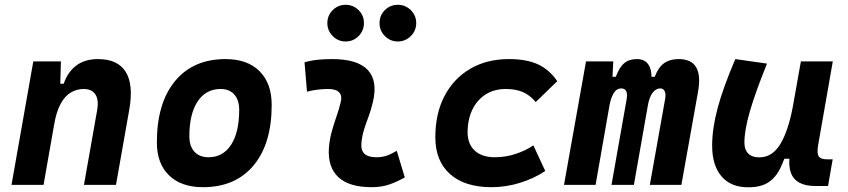

<svg xmlns="http://www.w3.org/2000/svg" viewBox="-20 -775 3556 805"><path d="M28.3 0 119.6 -517.6H235.4L231.9 -394L162.6 0ZM332 0 387.2 -312.5Q395 -356.4 379.9 -379.2Q364.7 -401.9 330.6 -401.9Q302.7 -401.9 277.8 -387.7Q252.9 -373.5 234.4 -340.1Q215.8 -306.6 206.5 -249.5L230 -423.8H247.1Q263.7 -473.1 299.8 -500.2Q335.9 -527.3 390.6 -527.3Q473.6 -527.3 507.1 -473.6Q540.5 -419.9 522 -315.4L466.3 0Z M831.1 9.8Q739.7 9.8 688.7 -39.8Q637.7 -89.4 637.7 -177.7Q637.7 -342.8 713.9 -435.1Q790 -527.3 925.8 -527.3Q1017.1 -527.3 1068.1 -476.6Q1119.1 -425.8 1119.1 -335Q1119.1 -172.4 1043.1 -81.3Q967 9.8 831.1 9.8ZM854.4 -115.7Q915 -115.7 949 -168.2Q982.9 -220.7 982.9 -314Q982.9 -355.2 962.5 -378.5Q942 -401.9 904.8 -401.9Q843.2 -401.9 808.5 -349.5Q773.9 -297.1 773.9 -203.6Q773.9 -162.1 795.2 -138.9Q816.4 -115.7 854.4 -115.7Z M1643.6 -142.6 1677.2 -31.2Q1647.5 -14.2 1614.3 -2.2Q1581.1 9.8 1538.1 9.8Q1444.3 9.8 1399.2 -31.7Q1354 -73.2 1358.9 -153.3Q1361.3 -188 1370.4 -221.2Q1379.4 -254.4 1390.4 -285.6Q1401.4 -316.9 1408.2 -345.2Q1415.5 -373 1402.3 -387.5Q1389.2 -401.9 1356.4 -401.9Q1310.1 -401.9 1267.1 -390.6L1256.8 -513.7Q1285.6 -522 1314.5 -524.7Q1343.3 -527.3 1372.1 -527.3Q1479.5 -527.3 1522.2 -481.4Q1564.9 -435.5 1543 -345.2Q1535.6 -313.5 1525.1 -285.9Q1514.6 -258.3 1506.1 -231Q1497.6 -203.6 1495.1 -172.4Q1491.2 -115.7 1557.1 -115.7Q1581.5 -115.7 1599.9 -121.8Q1618.2 -127.9 1643.6 -142.6ZM1647.7 -601.1Q1616.4 -601.1 1593.8 -623.8Q1571.3 -646.6 1571.3 -678.2Q1571.3 -710.4 1593.8 -732.7Q1616.4 -754.9 1647.7 -754.9Q1679.7 -754.9 1702.4 -732.6Q1725.1 -710.3 1725.1 -678.2Q1725.1 -646.6 1702.4 -623.8Q1679.7 -601.1 1647.7 -601.1ZM1429 -601.1Q1397.5 -601.1 1375 -623.8Q1352.5 -646.6 1352.5 -678.2Q1352.5 -710.4 1375.1 -732.7Q1397.6 -754.9 1429 -754.9Q1460.9 -754.9 1483.4 -732.6Q1505.9 -710.3 1505.9 -678.2Q1505.9 -646.6 1483.5 -623.8Q1461.1 -601.1 1429 -601.1Z M2055.2 -115.7Q2099.3 -115.7 2141.5 -129.5Q2183.7 -143.3 2216.3 -165.5L2266.1 -58.1Q2220.2 -27.3 2161.3 -8.8Q2102.3 9.8 2041 9.8Q1928.5 9.8 1866.8 -45.2Q1805.2 -100.1 1805.2 -199.7Q1805.2 -298.8 1843.6 -372.3Q1882.1 -445.8 1951.5 -486.6Q2021 -527.3 2114.3 -527.3Q2187 -527.3 2235.1 -505.4Q2283.2 -483.4 2316.4 -434.6L2226.1 -347.2Q2202.1 -376 2172.4 -388.9Q2142.7 -401.9 2100.6 -401.9Q2052.2 -401.9 2016.4 -379.2Q1980.5 -356.4 1960.7 -315.8Q1940.9 -275.1 1940.4 -220.2Q1940.9 -170.6 1970.9 -143.1Q2000.8 -115.7 2055.2 -115.7Z M2551.3 -517.6 2544.4 -384.3 2477.1 0H2344.7L2437 -517.6ZM2543.9 0 2607.4 -359.4Q2615.2 -404.3 2584 -404.3Q2565.9 -404.3 2554 -386Q2542 -367.7 2534.7 -330.6L2532.7 -453.1H2562Q2576.7 -493.2 2597.4 -510.3Q2618.2 -527.3 2650.4 -527.3Q2689.5 -527.3 2703.9 -494.6Q2718.3 -461.9 2706.5 -390.6L2637.7 0ZM2906.7 -390.6 2836.9 0H2704.6L2768.6 -359.4Q2772.5 -380.9 2766.8 -392.6Q2761.2 -404.3 2748 -404.3Q2730 -404.3 2716.1 -386Q2702.1 -367.7 2695.8 -330.6L2693.8 -453.1H2725.1Q2740.7 -493.7 2764.9 -510.5Q2789.1 -527.3 2825.7 -527.3Q2931.2 -527.3 2906.7 -390.6Z M3116.7 10.3Q3044.4 10.3 3005.1 -35.6Q2965.8 -81.5 2965.8 -164.6Q2965.8 -235.8 2988.8 -321.8Q3011.7 -407.7 3063 -527.3L3195.8 -508.3Q3146.5 -386.2 3123.8 -307.6Q3101.1 -229 3101.1 -176.8Q3101.1 -147.5 3117.2 -131.3Q3133.3 -115.2 3163.1 -115.2Q3217.3 -115.2 3250.7 -169.4Q3284.2 -223.6 3303.7 -325.7L3298.8 -109.4H3266.6L3285.6 -160.6Q3270 -107.9 3251.5 -69.6Q3232.9 -31.2 3201.7 -10.5Q3170.4 10.3 3116.7 10.3ZM3398.4 4.9Q3356.9 4.9 3331.3 -9.3Q3305.7 -23.4 3295.7 -51.5Q3285.6 -79.6 3291 -122.1L3287.6 -234.9L3337.9 -517.6H3471.7L3410.2 -166.5Q3404.3 -132.3 3412.6 -119.6Q3420.9 -106.9 3447.8 -106.9H3471.2L3451.7 4.9Z"/></svg>

Font: Cascadia Code PL
Style: Italic
Weight: 400
Italic angle: -10°
Monospace: yes
Designer: Aaron Bell
Foundry: Saja Typeworks
Version: Version 2404.023